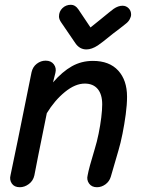

<svg xmlns="http://www.w3.org/2000/svg" viewBox="-20 -784 598 804"><path d="M63 0Q83 0 101 -13.5Q119 -27 124 -50L140 -132L176 -310Q209 -364 252 -399Q295 -434 335 -434Q370 -434 389 -411.5Q408 -389 408 -347Q408 -324 404 -291.5Q400 -259 393 -224.5Q386 -190 377 -161Q352 -79 347 -50Q342 -31 353 -15.5Q364 0 386 0Q405 0 421.5 -12Q438 -24 444 -44Q469 -132 476 -154Q485 -184 493 -224Q501 -264 506.5 -305Q512 -346 512 -379Q512 -448 475 -488.5Q438 -529 369 -529Q321 -529 281 -506.5Q241 -484 202 -439L212 -479Q217 -499 205.5 -514.5Q194 -530 171 -530Q151 -530 134 -517Q117 -504 112 -481Q41 -128 24 -50Q19 -31 29.5 -15.5Q40 0 63 0ZM342 -577Q364 -577 390 -594Q404 -603 453 -643Q468 -654 482 -665Q495 -676 506 -684Q517 -692 523 -703Q529 -714 529 -723Q529 -739 518.5 -749.5Q508 -760 493 -760Q475 -760 456 -747Q445 -739 400 -702L359 -669L308 -745Q295 -764 277 -764Q256 -764 241.5 -750Q227 -736 227 -715Q227 -703 237 -689L295 -604Q313 -577 342 -577Z"/></svg>

Font: Balsamiq Sans
Style: Italic
Weight: 400
Italic angle: -12°
Designer: Michael Angeles
Foundry: Balsamiq SRL
Version: Version 1.020; ttfautohint (v1.8.4.7-5d5b);gftools[0.9.26]